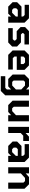

<svg xmlns="http://www.w3.org/2000/svg" viewBox="2022 -2585 750 4834"><g transform="rotate(90 2397.0 -168.0)"><path d="M146 0 35 -111V-223L146 -334H397V-374L357 -414H101V-522H440L551 -411V0H397V-74L324 0ZM228 -98H302L397 -193V-241H228L188 -202L189 -137Z M688 0V-114H966L1000 -148V-175L963 -213H765L661 -312V-424L764 -522H1099V-409H843L812 -376V-357L848 -320H1048L1152 -222V-99L1049 0Z M1361 0 1250 -111V-411L1361 -522H1627L1739 -411V-215H1404V-155L1444 -115L1730 -116V0ZM1403 -316H1593V-384L1553 -424L1444 -423L1403 -384Z M1899 187V74H2193L2233 35V-72L2155 0H1968L1857 -111V-411L1968 -523H2155L2233 -450V-522H2381V75L2270 187ZM2133 -100 2233 -194V-329L2134 -422L2042 -423L2008 -387V-135L2042 -100Z M2625 0 2514 -111V-522H2668L2667 -140L2706 -99H2777L2880 -195V-522H3034V0H2880V-73L2799 0Z M3174 0V-523H3328V-436L3419 -522H3530V-378H3396L3328 -313V0Z M3654 0 3543 -111V-223L3654 -334H3905V-374L3865 -414H3609V-522H3948L4059 -411V0H3905V-74L3832 0ZM3736 -98H3810L3905 -193V-241H3736L3696 -202L3697 -137Z M4192 0V-523H4346V-441L4437 -523H4620L4731 -411V0H4577V-384L4539 -423H4460L4346 -318V0Z"/></g></svg>

Font: Tomorrow SemiBold
Style: Regular
Weight: 600
Designer: Tony de Marco, Monica Rizzolli
Foundry: Just in Type
Version: Version 2.002